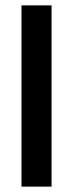

<svg xmlns="http://www.w3.org/2000/svg" viewBox="-20 -695 272 715"><path d="M172 0H60V-675H172Z"/></svg>

Font: Gemunu Libre
Style: Bold
Weight: 700
Designer: Puspanada Ekanayake, Sola Matas, Pathum Egodawatta, Kosala Senevirathne
Foundry: mooniak
Version: Version 1.100